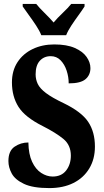

<svg xmlns="http://www.w3.org/2000/svg" viewBox="-20 -951 531 981"><path d="M232 10Q148 10 102.5 -11.5Q57 -33 40 -64.5Q23 -96 23 -128Q23 -180 54.5 -201.5Q86 -223 125 -223Q126 -163 144 -124.5Q162 -86 190.5 -67.5Q219 -49 249 -49Q294 -49 318 -80Q342 -111 342 -156Q342 -210 303.5 -241.5Q265 -273 198 -307Q108 -352 74.5 -405Q41 -458 41 -530Q41 -590 69.5 -633.5Q98 -677 147 -700.5Q196 -724 257 -724Q321 -724 362 -706Q403 -688 422.5 -660Q442 -632 442 -603Q442 -568 417 -546.5Q392 -525 331 -525Q331 -558 320.5 -590Q310 -622 289.5 -643Q269 -664 239 -664Q205 -664 183.5 -640.5Q162 -617 162 -571Q162 -545 173 -522Q184 -499 215 -475.5Q246 -452 305 -424Q396 -380 430.5 -328.5Q465 -277 465 -202Q465 -138 436 -90Q407 -42 355 -16Q303 10 232 10ZM191 -771Q182 -794 164.5 -820.5Q147 -847 128 -873Q109 -899 96 -918V-931H165Q180 -912 207.5 -885Q235 -858 254 -836Q272 -858 300.5 -885Q329 -912 344 -931H412V-918Q400 -899 381 -873Q362 -847 344.5 -820.5Q327 -794 318 -771Z"/></svg>

Font: Noto Serif Khmer ExtraCondensed ExtraBold
Style: Regular
Weight: 800
Width: 2
Designer: Danh Hong and the Monotype Design Team
Foundry: Monotype Imaging Inc.
Version: Version 2.004; ttfautohint (v1.8.4.7-5d5b)